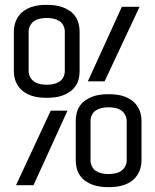

<svg xmlns="http://www.w3.org/2000/svg" viewBox="-20 -763 640 791"><path d="M173 -360Q156 -360 139.5 -362Q123 -364 107.5 -369.5Q92 -375 78.5 -384.5Q65 -394 55.5 -407.5Q46 -421 41.5 -437Q37 -453 37 -470V-633Q37 -649 41.5 -665Q46 -681 55.5 -695Q65 -709 78.5 -718.5Q92 -728 107.5 -733.5Q123 -739 139.5 -741Q156 -743 173 -743Q189 -743 205.5 -741Q222 -739 237.5 -733.5Q253 -728 267 -718.5Q281 -709 290.5 -695Q300 -681 304 -665Q308 -649 308 -633V-470Q308 -453 304 -437Q300 -421 290.5 -407.5Q281 -394 267 -384.5Q253 -375 237.5 -369.5Q222 -364 205.5 -362Q189 -360 173 -360ZM342 -428 482 -735H555L411 -428ZM173 -414Q186 -414 199 -416.5Q212 -419 223.5 -426Q235 -433 241 -445Q247 -457 247 -470V-633Q247 -646 241 -658Q235 -670 223.5 -677Q212 -684 199 -686.5Q186 -689 173 -689Q160 -689 146.5 -686.5Q133 -684 122 -677Q111 -670 104.5 -658Q98 -646 98 -633V-470Q98 -457 104.5 -445Q111 -433 122 -426Q133 -419 146.5 -416.5Q160 -414 173 -414ZM427 8Q411 8 394.5 6Q378 4 362.5 -1.5Q347 -7 333 -16.5Q319 -26 309.5 -40Q300 -54 296 -70Q292 -86 292 -102V-265Q292 -282 296 -298Q300 -314 309.5 -327.5Q319 -341 333 -350.5Q347 -360 362.5 -365.5Q378 -371 394.5 -373Q411 -375 427 -375Q444 -375 460.5 -373Q477 -371 492.5 -365.5Q508 -360 521.5 -350.5Q535 -341 544.5 -327.5Q554 -314 558.5 -298Q563 -282 563 -265V-102Q563 -86 558.5 -70Q554 -54 544.5 -40Q535 -26 521.5 -16.5Q508 -7 492.5 -1.5Q477 4 460.5 6Q444 8 427 8ZM427 -46Q440 -46 453.5 -48.5Q467 -51 478 -58Q489 -65 495.5 -77Q502 -89 502 -102V-265Q502 -278 495.5 -290Q489 -302 478 -309Q467 -316 453.5 -318.5Q440 -321 427 -321Q414 -321 401 -318.5Q388 -316 376.5 -309Q365 -302 359 -290Q353 -278 353 -265V-102Q353 -89 359 -77Q365 -65 376.5 -58Q388 -51 401 -48.5Q414 -46 427 -46ZM46 0 189 -307H258L118 0Z"/></svg>

Font: Iosevka Light Extended
Style: Regular
Weight: 300
Width: 7
Monospace: yes
Designer: Belleve Invis
Foundry: Belleve Invis
Version: Version 32.5.0; ttfautohint (v1.8.4)